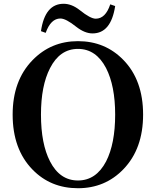

<svg xmlns="http://www.w3.org/2000/svg" viewBox="-20 -978 826 1017"><path d="M197 -813Q218 -958 317 -958Q360 -958 403 -924Q459 -879 487 -879Q539 -879 564 -955L590 -946Q568 -801 470 -801Q429 -801 384 -836Q329 -880 300 -880Q249 -880 222 -804ZM245 -123Q297 -22 393 -22Q489 -22 542 -123Q590 -217 590 -371Q590 -523 542 -617Q489 -719 393 -719Q297 -719 245 -617Q197 -524 197 -371Q197 -216 245 -123ZM634 -660Q738 -553 738 -371Q738 -190 634 -82Q537 19 393 19Q248 19 152 -80Q47 -188 47 -371Q47 -551 152 -659Q250 -760 393 -760Q537 -760 634 -660Z"/></svg>

Font: Source Han Serif JP
Style: Bold
Weight: 700
Designer: Ryoko NISHIZUKA  (kana & ideographs); Frank Grießhammer (Latin, Greek & Cyrillic); Wenlong ZHANG  (bopomofo); Sandoll Co
Foundry: Adobe Systems Incorporated
Version: Version 1.000;PS 1;hotconv 16.6.53;makeotf.lib2.5.65590